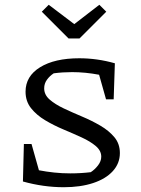

<svg xmlns="http://www.w3.org/2000/svg" viewBox="-20 -776 592 804"><path d="M247 8Q205 8 162 2Q119 -4 76 -16L80 -173H112L143 -63Q174 -57 207 -53.5Q240 -50 274 -50Q319 -50 360 -55Q377 -66 390.5 -83.5Q404 -101 404 -120Q404 -145 381 -164.5Q358 -184 322 -200.5Q286 -217 245.5 -234Q205 -251 169 -272.5Q133 -294 110 -323Q87 -352 87 -392Q87 -457 148 -494.5Q209 -532 312 -532Q387 -532 461 -511L456 -360H424L395 -463Q337 -474 282 -474Q243 -474 205 -469Q188 -458 176.5 -442Q165 -426 165 -406Q165 -379 188 -359Q211 -339 247 -322Q283 -305 323.5 -288Q364 -271 400 -250Q436 -229 459 -201.5Q482 -174 482 -135Q482 -92 452.5 -59.5Q423 -27 370 -9.5Q317 8 247 8ZM267 -615 155 -727 184 -756 291 -675 396 -756 425 -727 313 -615Z"/></svg>

Font: Piazzolla SC
Style: Regular
Weight: 400
Designer: Juan Pablo del Peral
Foundry: Huerta Tipografica
Version: Version 1.330